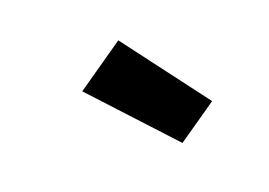

<svg xmlns="http://www.w3.org/2000/svg" viewBox="-49 -898 599 428"><g transform="rotate(-15 250.0 -684.0)"><path d="M327 -555 141 -724 248 -813 415 -628Z"/></g></svg>

Font: Iosevka Slab Heavy
Style: Italic
Weight: 900
Italic angle: -9°
Monospace: yes
Designer: Belleve Invis
Foundry: Belleve Invis
Version: Version 11.1.0; ttfautohint (v1.8.3)